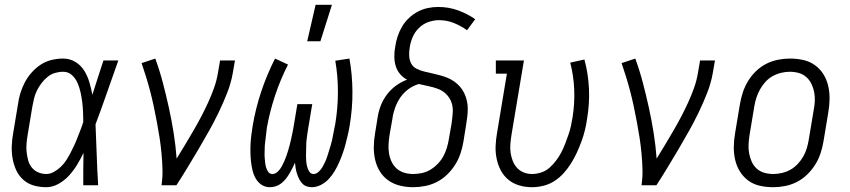

<svg xmlns="http://www.w3.org/2000/svg" viewBox="-20 -772 3540 800"><path d="M173 8Q146 8 121 1Q96 -6 77 -23Q58 -40 47.5 -63Q37 -86 32.5 -111.5Q28 -137 29 -164Q30 -191 35 -218L55 -338Q58 -361 65 -384Q72 -407 83.5 -429Q95 -451 112.5 -470.5Q130 -490 151 -503.5Q172 -517 196 -522.5Q220 -528 243 -528Q271 -528 294 -514Q317 -500 331 -477.5Q345 -455 352.5 -429Q360 -403 365 -377Q376 -412 387.5 -448Q399 -484 411 -520H473Q449 -453 426 -386.5Q403 -320 378 -254Q381 -190 383 -126.5Q385 -63 389 0H327Q327 -34 327 -67.5Q327 -101 328 -135Q316 -110 301.5 -86Q287 -62 268 -41Q249 -20 224 -6Q199 8 173 8ZM173 -47Q189 -47 205 -56Q221 -65 234 -77.5Q247 -90 256.5 -105Q266 -120 274 -135.5Q282 -151 289.5 -167Q297 -183 303 -199Q309 -215 315.5 -231Q322 -247 327 -264Q327 -285 326 -306Q325 -327 322.5 -347.5Q320 -368 315.5 -388Q311 -408 303 -426.5Q295 -445 280 -459Q265 -473 243 -473Q226 -473 209 -468Q192 -463 178 -451.5Q164 -440 153 -425.5Q142 -411 134 -395Q126 -379 122 -362Q118 -345 115 -329L95 -209Q92 -191 90.5 -173Q89 -155 91 -137.5Q93 -120 97.5 -103.5Q102 -87 112.5 -74Q123 -61 139 -54Q155 -47 173 -47Z M653 0Q658 -34 657 -67Q656 -100 653 -132.5Q650 -165 645 -197.5Q640 -230 634 -261.5Q628 -293 621.5 -324.5Q615 -356 607 -387Q599 -418 589.5 -449Q580 -480 570 -509L627 -528Q645 -479 658.5 -427.5Q672 -376 683.5 -324Q695 -272 703.5 -218.5Q712 -165 716 -111Q734 -140 751 -168.5Q768 -197 785 -226Q802 -255 817.5 -284.5Q833 -314 847 -344.5Q861 -375 872 -406Q883 -437 888 -468L897 -520H959L950 -468Q943 -427 927 -386Q911 -345 892 -305.5Q873 -266 851.5 -227.5Q830 -189 807.5 -151Q785 -113 762 -75Q739 -37 715 0Z M1105 8Q1085 8 1070 -2Q1055 -12 1046 -27.5Q1037 -43 1032.5 -61Q1028 -79 1026 -97.5Q1024 -116 1023.5 -134.5Q1023 -153 1024 -172.5Q1025 -192 1027.5 -211Q1030 -230 1033 -249Q1045 -320 1068.5 -390.5Q1092 -461 1126 -528L1180 -503Q1148 -440 1126 -373.5Q1104 -307 1092 -240Q1091 -230 1089.5 -219Q1088 -208 1087 -197.5Q1086 -187 1084.5 -176.5Q1083 -166 1083 -155.5Q1083 -145 1082.5 -134.5Q1082 -124 1083 -113.5Q1084 -103 1085 -93Q1086 -83 1089 -73.5Q1092 -64 1098 -55.5Q1104 -47 1115 -47Q1127 -47 1137 -56.5Q1147 -66 1153 -77Q1159 -88 1164 -99Q1169 -110 1173 -121.5Q1177 -133 1180.5 -144.5Q1184 -156 1187 -167.5Q1190 -179 1192.5 -190.5Q1195 -202 1197.5 -213.5Q1200 -225 1202 -236.5Q1204 -248 1206 -260L1219 -338H1281L1268 -260Q1266 -248 1264 -236.5Q1262 -225 1260.5 -213.5Q1259 -202 1257.5 -190.5Q1256 -179 1256 -167.5Q1256 -156 1255.5 -144.5Q1255 -133 1255 -121.5Q1255 -110 1256 -99Q1257 -88 1260 -77Q1263 -66 1269 -56.5Q1275 -47 1287 -47Q1298 -47 1308 -56.5Q1318 -66 1324 -76.5Q1330 -87 1335 -98Q1340 -109 1343.5 -120Q1347 -131 1350.5 -142.5Q1354 -154 1357.5 -165Q1361 -176 1363.5 -187.5Q1366 -199 1368 -210.5Q1370 -222 1372.5 -233.5Q1375 -245 1377 -256Q1388 -323 1388 -389.5Q1388 -456 1377 -519L1436 -528Q1448 -461 1448.5 -390.5Q1449 -320 1437 -249Q1434 -230 1429.5 -211Q1425 -192 1420 -172.5Q1415 -153 1408.5 -134.5Q1402 -116 1394 -97.5Q1386 -79 1375.5 -61Q1365 -43 1351 -27.5Q1337 -12 1318 -2Q1299 8 1279 8Q1267 8 1256.5 4Q1246 0 1238.5 -8.5Q1231 -17 1226 -27Q1221 -37 1217.5 -48Q1214 -59 1212 -70.5Q1210 -82 1209 -94Q1204 -82 1198 -70.5Q1192 -59 1185.5 -48Q1179 -37 1171 -27Q1163 -17 1152.5 -8.5Q1142 0 1129.5 4Q1117 8 1105 8ZM1260 -600 1295 -752H1363L1315 -600Z M1701 8Q1673 8 1646.5 1.5Q1620 -5 1598.5 -20Q1577 -35 1563 -57.5Q1549 -80 1543 -106.5Q1537 -133 1537.5 -161Q1538 -189 1543 -218L1554 -286Q1558 -311 1567.5 -334.5Q1577 -358 1593 -379Q1609 -400 1630.5 -415.5Q1652 -431 1676 -440Q1659 -449 1646.5 -464Q1634 -479 1628.5 -498Q1623 -517 1623 -537.5Q1623 -558 1627 -579Q1630 -600 1637 -621Q1644 -642 1655.5 -661.5Q1667 -681 1684 -697Q1701 -713 1721 -723.5Q1741 -734 1762.5 -738.5Q1784 -743 1806 -743Q1849 -743 1888 -729Q1927 -715 1960 -692L1926 -646Q1901 -664 1871.5 -676Q1842 -688 1809 -688Q1787 -688 1764.5 -680Q1742 -672 1725 -655Q1708 -638 1699 -616.5Q1690 -595 1687 -573Q1684 -556 1685 -538.5Q1686 -521 1693.5 -507Q1701 -493 1716 -485.5Q1731 -478 1747.5 -474Q1764 -470 1780 -466.5Q1796 -463 1812.5 -458.5Q1829 -454 1844 -448Q1859 -442 1872.5 -432.5Q1886 -423 1896.5 -411Q1907 -399 1914 -384.5Q1921 -370 1925 -353.5Q1929 -337 1929 -320Q1929 -303 1927 -286Q1925 -269 1922 -251L1911 -182Q1907 -158 1899 -133.5Q1891 -109 1877 -86.5Q1863 -64 1843.5 -45Q1824 -26 1800.5 -14Q1777 -2 1751.5 3Q1726 8 1701 8ZM1701 -47Q1719 -47 1738 -51Q1757 -55 1773.5 -65Q1790 -75 1804 -89.5Q1818 -104 1827 -120.5Q1836 -137 1841.5 -155Q1847 -173 1850 -191L1862 -260Q1865 -282 1866.5 -304Q1868 -326 1861 -345.5Q1854 -365 1839.5 -379.5Q1825 -394 1805.5 -401.5Q1786 -409 1765.5 -413Q1745 -417 1725 -422Q1701 -415 1681 -400Q1661 -385 1647.5 -365Q1634 -345 1626 -322.5Q1618 -300 1615 -277L1603 -209Q1600 -189 1599 -170Q1598 -151 1601 -132.5Q1604 -114 1612 -97.5Q1620 -81 1633 -69.5Q1646 -58 1664 -52.5Q1682 -47 1701 -47Z M2196 8Q2169 8 2143.5 0.5Q2118 -7 2098.5 -23Q2079 -39 2067 -61.5Q2055 -84 2049.5 -110Q2044 -136 2045 -163Q2046 -190 2051 -218L2092 -465H2046V-520H2163L2111 -209Q2108 -190 2106.5 -171.5Q2105 -153 2107.5 -135.5Q2110 -118 2116.5 -101.5Q2123 -85 2134.5 -72.5Q2146 -60 2162 -53.5Q2178 -47 2197 -47Q2216 -47 2235.5 -53.5Q2255 -60 2270 -73.5Q2285 -87 2297.5 -103.5Q2310 -120 2319 -137.5Q2328 -155 2335 -173.5Q2342 -192 2348.5 -210.5Q2355 -229 2359 -247.5Q2363 -266 2366 -285Q2375 -343 2372.5 -400Q2370 -457 2356 -511L2415 -524Q2431 -466 2434 -403Q2437 -340 2426 -276Q2423 -253 2417 -229Q2411 -205 2402.5 -182Q2394 -159 2383.5 -136Q2373 -113 2359.5 -91.5Q2346 -70 2329 -51Q2312 -32 2290.5 -18Q2269 -4 2244.5 2Q2220 8 2196 8Z M2653 0Q2658 -34 2657 -67Q2656 -100 2653 -132.5Q2650 -165 2645 -197.5Q2640 -230 2634 -261.5Q2628 -293 2621.5 -324.5Q2615 -356 2607 -387Q2599 -418 2589.5 -449Q2580 -480 2570 -509L2627 -528Q2645 -479 2658.5 -427.5Q2672 -376 2683.5 -324Q2695 -272 2703.5 -218.5Q2712 -165 2716 -111Q2734 -140 2751 -168.5Q2768 -197 2785 -226Q2802 -255 2817.5 -284.5Q2833 -314 2847 -344.5Q2861 -375 2872 -406Q2883 -437 2888 -468L2897 -520H2959L2950 -468Q2943 -427 2927 -386Q2911 -345 2892 -305.5Q2873 -266 2851.5 -227.5Q2830 -189 2807.5 -151Q2785 -113 2762 -75Q2739 -37 2715 0Z M3202 8Q3173 8 3146 2Q3119 -4 3098 -19.5Q3077 -35 3063 -57.5Q3049 -80 3043 -106.5Q3037 -133 3037.5 -161Q3038 -189 3043 -218L3063 -338Q3067 -362 3075 -386.5Q3083 -411 3096.5 -433.5Q3110 -456 3129.5 -475Q3149 -494 3172.5 -506Q3196 -518 3221.5 -523Q3247 -528 3271 -528Q3300 -528 3327 -522Q3354 -516 3375.5 -500.5Q3397 -485 3411 -462.5Q3425 -440 3431 -413.5Q3437 -387 3436.5 -359Q3436 -331 3431 -302L3411 -182Q3407 -158 3399 -133.5Q3391 -109 3377 -86.5Q3363 -64 3343.5 -45Q3324 -26 3300.5 -14Q3277 -2 3251.5 3Q3226 8 3202 8ZM3202 -47Q3220 -47 3239 -51.5Q3258 -56 3274.5 -65.5Q3291 -75 3304.5 -89.5Q3318 -104 3327.5 -121Q3337 -138 3342 -155.5Q3347 -173 3350 -191L3370 -311Q3374 -331 3375 -350Q3376 -369 3372.5 -387.5Q3369 -406 3361 -422.5Q3353 -439 3339.5 -451Q3326 -463 3308 -468Q3290 -473 3271 -473Q3253 -473 3234.5 -468.5Q3216 -464 3199 -454.5Q3182 -445 3169 -430.5Q3156 -416 3146.5 -399Q3137 -382 3131.5 -364.5Q3126 -347 3123 -329L3103 -209Q3100 -189 3099 -170Q3098 -151 3101.5 -132.5Q3105 -114 3112.5 -97.5Q3120 -81 3133.5 -69Q3147 -57 3165 -52Q3183 -47 3202 -47Z"/></svg>

Font: Iosevka Curly Slab Light
Style: Italic
Weight: 300
Italic angle: -9°
Monospace: yes
Designer: Belleve Invis
Foundry: Belleve Invis
Version: Version 22.1.2; ttfautohint (v1.8.4)